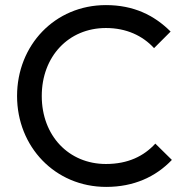

<svg xmlns="http://www.w3.org/2000/svg" viewBox="-20 -724 728 754"><path d="M397 10C506 10 592 -30 655 -96L590 -160C545 -111 483 -80 396 -80C250 -80 144 -191 144 -347C144 -502 249 -614 396 -614C476 -614 540 -584 585 -535L650 -600C586 -664 505 -704 396 -704C195 -704 47 -546 47 -347C47 -148 196 10 397 10Z"/></svg>

Font: MV Cash
Style: Regular
Weight: 400
Designer: Rodrigo Fuenzalida
Foundry: fragTYPE
Version: Version 1.100;Glyphs 3.1.2 (3151)